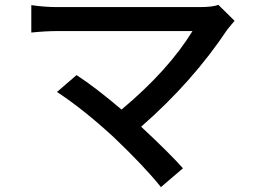

<svg xmlns="http://www.w3.org/2000/svg" viewBox="-20 -717 1040 785"><path d="M939 -632 910 -597Q766 -381 557 -199Q673 -91 728 -29L638 48Q570 -37 445 -156Q320 -271 213 -341L293 -410Q370 -360 477 -269Q669 -430 767 -590H215Q168 -590 108 -584V-696Q162 -688 215 -688H796Q848 -688 873 -697Z"/></svg>

Font: Noto Sans S Chinese Medium
Style: Regular
Weight: 500
Designer: Ryoko NISHIZUKA  (kana & ideographs); Paul D. Hunt (Latin, Greek & Cyrillic); Wenlong ZHANG  (bopomofo); Sandoll Communi
Foundry: Adobe Systems Incorporated
Version: Version 1.000;PS 1;hotconv 1.0.78;makeotf.lib2.5.61930